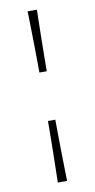

<svg xmlns="http://www.w3.org/2000/svg" viewBox="-82 -737 382 773"><g transform="rotate(-10 108.5 -350.0)"><path d="M93.7 -449Q93.7 -467 93.2 -503.5Q92.7 -540 92.2 -581.5Q91.7 -623 90.7 -656Q89.7 -689 89.7 -700H127.7Q127.7 -689 126.7 -656Q125.7 -623 125.2 -581.5Q124.7 -540 124.2 -503.5Q123.7 -467 123.7 -449ZM93.7 -251H123.7Q123.7 -233 124.2 -196.5Q124.7 -160 125.2 -118.5Q125.7 -77 126.7 -44Q127.7 -11 127.7 0H89.7Q89.7 -11 90.7 -44Q91.7 -77 92.2 -118.5Q92.7 -160 93.2 -196.5Q93.7 -233 93.7 -251Z"/></g></svg>

Font: Ojuju ExtraLight
Style: Regular
Weight: 200
Designer: Chisaokwu Joboson, Mirko Velimirovic
Foundry: Udi Foundry
Version: Version 1.000